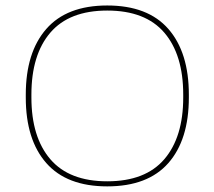

<svg xmlns="http://www.w3.org/2000/svg" viewBox="-20 -669 782 700"><path d="M371 10.5Q223.5 10.5 148.8 -74.5Q74 -159.5 74 -313.5V-324Q74 -478 148.8 -563.5Q223.5 -649 371 -649Q519 -649 593.8 -563.5Q668.5 -478 668.5 -324V-313.5Q668.5 -159.5 593.8 -74.5Q519 10.5 371 10.5ZM371 -8Q510 -8 579 -88.5Q648 -169 648 -313.5V-324Q648 -469.5 579 -550Q510 -630.5 371 -630.5Q232.5 -630.5 163.5 -550Q94.5 -469.5 94.5 -324V-313.5Q94.5 -169 163.5 -88.5Q232.5 -8 371 -8Z"/></svg>

Font: Anek Latin Expanded Thin
Style: Regular
Weight: 250
Width: 7
Designer: Yesha Goshar
Foundry: Ek Type
Version: Version 1.003